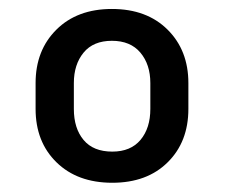

<svg xmlns="http://www.w3.org/2000/svg" viewBox="-20 -741 496 424"><path d="M58.6 -557.6Q58.6 -629.9 104.5 -675.5Q150.4 -721.2 227.1 -721.2Q304.2 -721.2 350.1 -675.5Q396 -629.9 396 -557.6V-500.5Q396 -427.7 350.3 -382.6Q304.7 -337.4 228 -337.4Q150.9 -337.4 104.7 -382.6Q58.6 -427.7 58.6 -500.5ZM143.1 -500.5Q143.1 -457.5 164.6 -431.9Q186 -406.2 228 -406.2Q268.6 -406.2 290.3 -432.1Q312 -458 312 -500.5V-557.6Q312 -598.6 290 -624.8Q268.1 -650.9 227.1 -650.9Q186 -650.9 164.6 -624.8Q143.1 -598.6 143.1 -557.6Z"/></svg>

Font: GeogebraSans
Style: Regular
Weight: 400
Designer: Google
Version: Version 1.100140; 2013